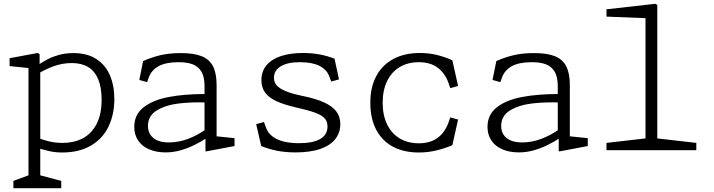

<svg xmlns="http://www.w3.org/2000/svg" viewBox="-20 -791 3760 1011"><path d="M50.5 161.5 141.5 128 130 155V-457.5L152 -430.5L30.5 -443V-484.5L178.5 -512L188.5 -506V-433.5L192 -426.5V160L176.5 128L302.5 161.5V200H50.5ZM161 -17.5V-73Q164 -71.5 176.5 -66.5Q210.5 -52.5 242.2 -45.5Q274 -38.5 310 -38.5Q368.5 -38.5 414.5 -62Q460.5 -85.5 487.8 -136.5Q515 -187.5 515 -266Q515 -331.5 496.8 -374.5Q478.5 -417.5 443.8 -438.2Q409 -459 358.5 -459Q307.5 -459 259.5 -441.2Q211.5 -423.5 164.5 -393V-437Q194 -459 223.2 -475Q252.5 -491 288.5 -501.2Q324.5 -511.5 366.5 -511.5Q438.5 -511.5 486.8 -480.5Q535 -449.5 558.5 -395.2Q582 -341 582 -269.5Q582 -187.5 551 -123.8Q520 -60 458 -24Q396 12 307 12Q271.5 12 238.2 4.5Q205 -3 161 -17.5Z M1062 -68.5 1057 -79.5V-337.5Q1057 -386 1040.5 -413.8Q1024 -441.5 993.5 -452.8Q963 -464 917 -463.5Q852.5 -463 815 -442.5Q777.5 -422 763 -382L754.5 -358.5L713.5 -370L733.5 -469.5Q777 -489 824 -500.2Q871 -511.5 932.5 -511.5Q1002.5 -511.5 1043.2 -494.5Q1084 -477.5 1102.2 -440.8Q1120.5 -404 1120.5 -343V-50L1098 -75.5L1215 -63.5V-22L1067 6H1062ZM687 -122.5Q687 -187.5 736.2 -226Q785.5 -264.5 868.5 -280.2Q951.5 -296 1061 -296L1074.5 -251Q994.5 -254.5 924.2 -246.5Q854 -238.5 806.5 -210Q759 -181.5 759 -128Q759 -101 772 -81.2Q785 -61.5 809.5 -51.2Q834 -41 868.5 -41Q919.5 -41 968.8 -59.2Q1018 -77.5 1068.5 -112.5V-64.5Q1036.5 -43.5 1002.2 -26.8Q968 -10 929.5 0.8Q891 11.5 853 11.5Q802 11.5 764.5 -5Q727 -21.5 707 -51.8Q687 -82 687 -122.5Z M1355.5 -22 1329 -137 1370 -148.5 1380 -120.5Q1390 -92 1413.2 -73.8Q1436.5 -55.5 1471 -46.5Q1505.5 -37.5 1550.5 -37Q1626.5 -36.5 1665.5 -58.8Q1704.5 -81 1704.5 -125.5Q1704.5 -151.5 1689.2 -168.2Q1674 -185 1639 -197.8Q1604 -210.5 1538 -225.5Q1473 -240.5 1433.5 -259.2Q1394 -278 1375.2 -304.5Q1356.5 -331 1356.5 -368.5Q1356.5 -416 1383.8 -448Q1411 -480 1460.2 -496Q1509.5 -512 1576 -512Q1623 -512 1663.8 -504.2Q1704.5 -496.5 1741.5 -482L1765 -373L1724 -361.5L1713.5 -389.5Q1700.5 -424.5 1663 -443.8Q1625.5 -463 1562 -463.5Q1498 -464.5 1460.2 -443Q1422.5 -421.5 1422.5 -381.5Q1422.5 -359.5 1436.2 -342.5Q1450 -325.5 1482.5 -311.8Q1515 -298 1570 -286.5Q1644.5 -271.5 1688.5 -250.8Q1732.5 -230 1752.2 -202.5Q1772 -175 1772 -137.5Q1772 -93 1746.2 -59.5Q1720.5 -26 1667.8 -7.2Q1615 11.5 1536 11.5Q1483 11.5 1439 2.8Q1395 -6 1355.5 -22Z M1930 -250Q1930 -333 1962.2 -392Q1994.5 -451 2053.2 -481.5Q2112 -512 2190.5 -512Q2238.5 -512 2281.2 -501.5Q2324 -491 2362 -473.5L2392 -338.5L2351 -327L2343 -350.5Q2324.5 -404.5 2285.5 -434Q2246.5 -463.5 2185 -463.5Q2128 -463.5 2085 -438Q2042 -412.5 2018.5 -364.2Q1995 -316 1995 -250Q1995 -184 2018.5 -135.8Q2042 -87.5 2085 -62Q2128 -36.5 2185 -36.5Q2246.5 -36.5 2285.5 -66Q2324.5 -95.5 2343 -149.5L2351 -173L2392 -161.5L2362 -26.5Q2322 -9.5 2277.8 1.2Q2233.5 12 2185.5 12Q2107 12 2049.8 -18.2Q1992.5 -48.5 1961.2 -107.5Q1930 -166.5 1930 -250Z M2922 -68.5 2917 -79.5V-337.5Q2917 -386 2900.5 -413.8Q2884 -441.5 2853.5 -452.8Q2823 -464 2777 -463.5Q2712.5 -463 2675 -442.5Q2637.5 -422 2623 -382L2614.5 -358.5L2573.5 -370L2593.5 -469.5Q2637 -489 2684 -500.2Q2731 -511.5 2792.5 -511.5Q2862.5 -511.5 2903.2 -494.5Q2944 -477.5 2962.2 -440.8Q2980.5 -404 2980.5 -343V-50L2958 -75.5L3075 -63.5V-22L2927 6H2922ZM2547 -122.5Q2547 -187.5 2596.2 -226Q2645.5 -264.5 2728.5 -280.2Q2811.5 -296 2921 -296L2934.5 -251Q2854.5 -254.5 2784.2 -246.5Q2714 -238.5 2666.5 -210Q2619 -181.5 2619 -128Q2619 -101 2632 -81.2Q2645 -61.5 2669.5 -51.2Q2694 -41 2728.5 -41Q2779.5 -41 2828.8 -59.2Q2878 -77.5 2928.5 -112.5V-64.5Q2896.5 -43.5 2862.2 -26.8Q2828 -10 2789.5 0.8Q2751 11.5 2713 11.5Q2662 11.5 2624.5 -5Q2587 -21.5 2567 -51.8Q2547 -82 2547 -122.5Z M3173.5 -38.5 3394.5 -64 3379 -32V-721.5L3401 -694.5L3173.5 -703.5V-742L3431 -771L3441 -765V-32L3425.5 -64L3646.5 -38.5V0H3173.5Z"/></svg>

Font: Monaspace Xenon Var ExtraLight
Style: Regular
Weight: 200
Designer: Riley Cran and the Lettermatic Team
Version: Version 1.200 (Monaspace Xenon Var)